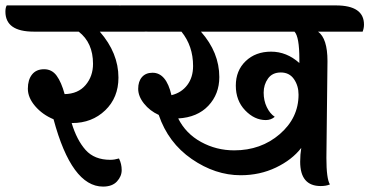

<svg xmlns="http://www.w3.org/2000/svg" viewBox="-84 -682 1366 710"><path d="M352 -662Q456 -662 456 -591Q456 -578 451 -565H285Q354 -486 354 -395Q354 -321 305 -274Q256 -227 183 -227H181Q200 -164 232.5 -127.5Q265 -91 324 -91Q339 -91 356 -96Q366 -76 366 -53Q366 -30 348.5 -11Q331 8 297 8Q181 8 114 -241Q73 -258 46 -289.5Q19 -321 19 -354Q19 -387 34.5 -406.5Q50 -426 79 -426Q108 -426 125.5 -402Q143 -378 155 -334Q205 -335 232.5 -367.5Q260 -400 260 -446Q260 -524 207 -565H41Q-64 -565 -64 -639Q-64 -654 -59 -662Z M1023 -463Q1023 -546 1005 -565H659Q727 -488 727 -397Q727 -334 686.5 -291Q646 -248 575 -244Q603 -188 659.5 -157Q716 -126 782 -126Q881 -126 950.5 -186Q1020 -246 1020 -332Q1020 -365 1003 -389.5Q986 -414 954.5 -414Q923 -414 907 -391.5Q891 -369 891 -339.5Q891 -310 902.5 -286Q914 -262 932 -250Q918 -238 899 -238Q857 -238 822.5 -274Q788 -310 788 -365.5Q788 -421 824.5 -456Q861 -491 918.5 -491Q976 -491 1023 -449ZM1127 -456 1123 -98Q1123 -21 1136 0Q1122 6 1102 6Q1026 6 1026 -84Q1026 -111 1030 -135Q996 -91 936.5 -62.5Q877 -34 806 -34Q712 -34 625 -94Q538 -154 503 -257Q470 -272 448.5 -299Q427 -326 427 -353.5Q427 -381 441 -397Q455 -413 480 -413Q531 -413 550 -330Q587 -339 608.5 -367.5Q630 -396 630 -438Q630 -512 587 -565H462Q358 -565 358 -639Q358 -655 362 -662H1158Q1262 -662 1262 -591Q1262 -578 1257 -565H1092Q1127 -540 1127 -456Z"/></svg>

Font: Laila SemiBold
Style: Regular
Weight: 600
Designer: Hitesh Malaviya
Foundry: Indian Type Foundry
Version: Version 1.302;PS 1.0;hotconv 1.0.78;makeotf.lib2.5.61930; tt